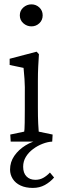

<svg xmlns="http://www.w3.org/2000/svg" viewBox="-20 -666 295 903"><path d="M134.8 217.8Q100.6 217.8 76.7 206.5Q52.7 195.3 40 175.3Q27.3 155.3 27.3 131.8Q27.3 95.7 47.4 66.9Q67.4 38.1 99.6 18.1Q131.8 -2 169.9 -8.8L183.6 0H30.3L28.3 -33.2L93.8 -46.9Q94.7 -50.8 95.2 -59.1Q95.7 -67.4 96.2 -89.4Q96.7 -111.3 96.7 -152.3V-213.9Q97.7 -257.8 95.2 -294.4Q92.8 -331.1 90.8 -346.7L25.4 -360.4V-389.6L152.3 -422.9L163.1 -411.1Q161.1 -380.9 159.7 -352.1Q158.2 -323.2 158.2 -284.2V-161.1Q158.2 -113.3 159.7 -84Q161.1 -54.7 162.1 -46.9L227.5 -33.2L225.6 0Q204.1 1 180.2 10.3Q156.2 19.5 135.3 35.2Q114.3 50.8 101.6 71.8Q88.9 92.8 88.9 118.2Q88.9 147.5 104.5 163.6Q120.1 179.7 146.5 179.7Q167 179.7 183.6 170.4Q200.2 161.1 214.8 145.5L234.4 168.9Q215.8 190.4 190.9 204.1Q166 217.8 134.8 217.8ZM127.9 -542Q106.4 -542 89.8 -556.6Q73.2 -571.3 73.2 -593.8Q73.2 -616.2 89.8 -630.9Q106.4 -645.5 127.9 -645.5Q149.4 -645.5 165 -630.9Q180.7 -616.2 180.7 -593.8Q180.7 -571.3 165 -556.6Q149.4 -542 127.9 -542Z"/></svg>

Font: Crimson Pro Light
Style: Regular
Weight: 300
Designer: Jacques Le Bailly
Foundry: Baron von Fonthausen
Version: Version 1.003